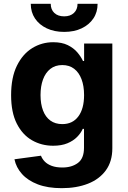

<svg xmlns="http://www.w3.org/2000/svg" viewBox="-20 -775 672 1011"><path d="M305.1 215.8Q231.6 215.8 179.2 195.8Q126.7 175.7 95.8 141.2Q64.9 106.6 56.1 63.7L195.7 44.9Q202 61.5 215.7 75.7Q229.5 89.8 252.4 98.4Q275.4 107 308.6 107Q357.8 107 390 83.2Q422.3 59.4 422.3 3.3V-96.5H415.6Q406 -74.2 385.9 -53.8Q365.8 -33.4 334.8 -20.5Q303.7 -7.6 260 -7.6Q198.7 -7.6 148.5 -36.4Q98.3 -65.1 68.4 -124.1Q38.5 -183.1 38.5 -273.6Q38.5 -366.7 68.9 -428.7Q99.3 -490.6 149.7 -521.7Q200.1 -552.7 260.2 -552.7Q305.8 -552.7 336.8 -537.4Q367.9 -522 387.4 -499Q406.8 -476.1 417 -453.7H422.9V-545.9H571.5V5.7Q571.5 75.1 537.4 121.9Q503.2 168.8 443.2 192.3Q383.1 215.8 305.1 215.8ZM308 -121.5Q362.6 -121.5 392.6 -162.1Q422.7 -202.6 422.7 -274.4Q422.7 -322.4 409.3 -357.8Q396 -393.2 370.5 -412.8Q344.9 -432.4 308 -432.4Q270.6 -432.4 245 -412.2Q219.4 -392 206.4 -356.4Q193.4 -320.8 193.4 -274.4Q193.4 -227.7 206.5 -193.3Q219.6 -158.8 245.3 -140.1Q271 -121.5 308 -121.5ZM317.8 -607Q265.8 -607 226.1 -625.8Q186.4 -644.6 164.2 -677.8Q142 -711 142 -755.1H247.1Q247.1 -724.8 266.1 -706.8Q285.2 -688.9 318 -688.9Q350.2 -688.9 369.2 -706.8Q388.3 -724.8 388.3 -755.1H493.9Q493.9 -711 471.7 -677.8Q449.4 -644.6 409.9 -625.8Q370.4 -607 317.8 -607Z"/></svg>

Font: Inter
Style: Regular
Weight: 400
Designer: Rasmus Andersson
Foundry: rsms
Version: Version 4.000;git-8c9346024